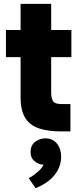

<svg xmlns="http://www.w3.org/2000/svg" viewBox="-20 -683 405 998"><path d="M298 0Q230 0 183 -15.5Q136 -31 111.5 -69.5Q87 -108 87 -178V-386H11V-527H87V-663H246V-527H351V-386H246V-201Q246 -175 255 -158.5Q264 -142 301 -142H346V0ZM165 295 129 243Q142 237 158 225Q174 213 188 199Q202 185 206 173Q180 172 159.5 155Q139 138 139 108Q139 72 163 54Q187 36 217 36Q256 37 277 64.5Q298 92 298 133Q297 173 278.5 205Q260 237 229.5 259.5Q199 282 165 295Z"/></svg>

Font: Onest ExtraBold
Style: Regular
Weight: 800
Designer: Dmitri Voloshin, Andrey Kudryavtsev
Foundry: Dmitri Voloshin, Andrey Kudryavtsev
Version: Version 1.000;gftools[0.9.33]